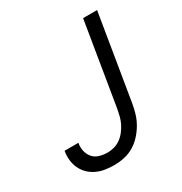

<svg xmlns="http://www.w3.org/2000/svg" viewBox="-173 -863 946 998"><g transform="rotate(-30 300.0 -363.5)"><path d="M227 8Q200 8 173.5 4Q147 0 123 -11Q99 -22 80.5 -40Q62 -58 51 -81Q40 -104 37 -131Q34 -158 39 -186H122Q117 -161 122.5 -137.5Q128 -114 142.5 -97Q157 -80 180.5 -73Q204 -66 228 -66Q248 -66 268.5 -71.5Q289 -77 307 -90Q325 -103 338.5 -120.5Q352 -138 361.5 -157Q371 -176 376 -196Q381 -216 385 -237L467 -735H551L467 -225Q462 -195 453.5 -166.5Q445 -138 429.5 -111Q414 -84 392.5 -60.5Q371 -37 344 -21Q317 -5 286.5 1.5Q256 8 227 8Z"/></g></svg>

Font: Iosevka Aile
Style: Italic
Weight: 400
Italic angle: -9°
Designer: Belleve Invis
Foundry: Belleve Invis
Version: Version 28.0.1; ttfautohint (v1.8.4)